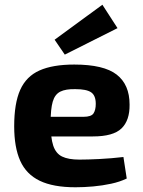

<svg xmlns="http://www.w3.org/2000/svg" viewBox="-20 -780 604 812"><path d="M294 -507Q419 -507 473.5 -464.5Q528 -422 528 -338Q529 -271 494 -237Q459 -203 373 -203H97V-286H333Q366 -286 375.5 -300.5Q385 -315 385 -341Q385 -376 365.5 -389.5Q346 -403 299 -403Q258 -404 235 -392.5Q212 -381 203 -350Q194 -319 194 -260Q194 -198 205 -164.5Q216 -131 242.5 -118Q269 -105 316 -105Q350 -105 400.5 -107.5Q451 -110 502 -116L516 -25Q487 -11 450 -3Q413 5 374 8.5Q335 12 299 12Q205 12 148 -15.5Q91 -43 65.5 -100Q40 -157 40 -246Q40 -343 65.5 -400Q91 -457 147 -482Q203 -507 294 -507ZM413 -760 477 -661 254 -549 211 -612Z"/></svg>

Font: Exo 2
Style: Bold
Weight: 700
Designer: Natanael Gama
Foundry: Natanael Gama
Version: Version 2.010